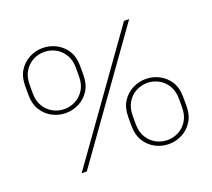

<svg xmlns="http://www.w3.org/2000/svg" viewBox="-122 -872 1152 1044"><g transform="rotate(-20 453.5 -350.0)"><path d="M219 -337Q178 -337 141.5 -356Q105 -375 82.5 -411Q60 -447 60 -498V-552Q60 -604 82.5 -639.5Q105 -675 141.5 -694Q178 -713 219 -713Q260 -713 296.5 -694Q333 -675 355.5 -639.5Q378 -604 378 -552V-498Q378 -447 355.5 -411Q333 -375 296.5 -356Q260 -337 219 -337ZM219 -360Q253 -360 283.5 -376Q314 -392 333.5 -423.5Q353 -455 353 -501V-548Q353 -595 333.5 -626.5Q314 -658 283.5 -674Q253 -690 219 -690Q185 -690 154.5 -674Q124 -658 104.5 -626.5Q85 -595 85 -548V-501Q85 -455 104.5 -423.5Q124 -392 154.5 -376Q185 -360 219 -360ZM688 13Q647 13 610.5 -6Q574 -25 551.5 -61Q529 -97 529 -148V-202Q529 -254 551.5 -289.5Q574 -325 610.5 -344Q647 -363 688 -363Q729 -363 765.5 -344Q802 -325 824.5 -289.5Q847 -254 847 -202V-148Q847 -97 824.5 -61Q802 -25 765.5 -6Q729 13 688 13ZM688 -10Q722 -10 752.5 -26Q783 -42 802.5 -73.5Q822 -105 822 -151V-198Q822 -245 802.5 -276.5Q783 -308 752.5 -324Q722 -340 688 -340Q654 -340 623.5 -324Q593 -308 573.5 -276.5Q554 -245 554 -198V-151Q554 -105 573.5 -73.5Q593 -42 623.5 -26Q654 -10 688 -10ZM186 0 686 -700H716L216 0Z"/></g></svg>

Font: MuseoModerno SemiBold Thin
Style: Regular
Weight: 250
Version: Version 1.001